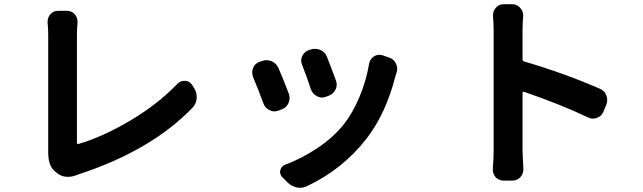

<svg xmlns="http://www.w3.org/2000/svg" viewBox="-20 -811 3040 908"><path d="M340.8 17.6Q320.3 25.4 300.8 25.4Q269.5 25.4 245.1 3.9L238.3 -2Q208 -28.3 208 -89.8Q208 -92.8 208 -95.7Q208 -99.6 208 -105.5V-647.5Q208 -672.9 205.1 -703.1Q205.1 -706.1 205.1 -709Q205.1 -727.5 217.8 -743.2Q232.4 -759.8 254.9 -759.8H295.9Q319.3 -759.8 334 -743.2Q346.7 -727.5 346.7 -708Q346.7 -706.1 346.7 -703.1Q343.8 -673.8 343.8 -647.5V-135.7Q343.8 -132.8 346.2 -130.9Q348.6 -128.9 350.6 -129.9Q466.8 -164.1 596.7 -241.2Q726.6 -318.4 819.3 -415Q833 -428.7 851.6 -428.7Q853.5 -428.7 855.5 -428.7Q877 -427.7 888.7 -409.2L898.4 -393.6Q910.2 -375 910.2 -352.5Q910.2 -349.6 910.2 -346.7Q908.2 -320.3 890.6 -301.8Q695.3 -98.6 348.6 14.6Q347.7 15.6 344.7 16.6Q341.8 17.6 340.8 17.6Z M1409.2 -502.9Q1404.3 -513.7 1404.3 -523.4Q1404.3 -535.2 1409.2 -545.9Q1418.9 -566.4 1440.4 -574.2L1450.2 -577.1Q1460 -580.1 1469.7 -580.1Q1483.4 -580.1 1496.1 -574.2Q1517.6 -564.5 1526.4 -542Q1548.8 -485.4 1568.4 -430.7Q1572.3 -420.9 1572.3 -411.1Q1572.3 -398.4 1566.4 -386.7Q1555.7 -365.2 1532.2 -357.4L1521.5 -353.5Q1512.7 -349.6 1502.9 -349.6Q1491.2 -349.6 1478.5 -356.4Q1458 -367.2 1450.2 -388.7Q1431.6 -446.3 1409.2 -502.9ZM1725.6 -509.8Q1729.5 -532.2 1748 -543.9Q1759.8 -551.8 1773.4 -551.8Q1780.3 -551.8 1788.1 -549.8L1819.3 -539.1Q1841.8 -532.2 1851.6 -511.7Q1858.4 -499 1858.4 -485.4Q1858.4 -476.6 1855.5 -467.8Q1855.5 -467.8 1849.6 -449.2Q1804.7 -273.4 1713.9 -156.2Q1600.6 -9.8 1431.6 69.3Q1416 77.1 1399.4 77.1Q1390.6 77.1 1382.8 75.2Q1357.4 69.3 1338.9 50.8L1314.5 26.4Q1305.7 16.6 1304.7 4.9Q1303.7 -6.8 1310.5 -17.6Q1317.4 -28.3 1329.1 -32.2Q1407.2 -61.5 1481.9 -111.3Q1556.6 -161.1 1606.4 -223.6Q1648.4 -277.3 1680.2 -353Q1711.9 -428.7 1725.6 -509.8ZM1176.8 -446.3Q1172.9 -457 1172.9 -468.8Q1172.9 -478.5 1176.8 -489.3Q1185.5 -510.7 1207 -518.6L1218.8 -522.5Q1229.5 -526.4 1240.2 -526.4Q1252.9 -526.4 1264.6 -521.5Q1287.1 -511.7 1296.9 -489.3Q1320.3 -434.6 1345.7 -368.2Q1349.6 -357.4 1349.6 -347.7Q1349.6 -335.9 1344.7 -324.2Q1335 -301.8 1312.5 -293.9L1297.9 -288.1Q1288.1 -284.2 1278.3 -284.2Q1266.6 -284.2 1254.9 -290Q1233.4 -299.8 1225.6 -322.3Q1200.2 -391.6 1176.8 -446.3Z M2816.4 -391.6Q2838.9 -382.8 2847.7 -359.4Q2851.6 -348.6 2851.6 -337.9Q2851.6 -326.2 2846.7 -314.5L2834 -283.2Q2825.2 -261.7 2803.7 -253.9Q2793.9 -250 2784.2 -250Q2772.5 -250 2760.7 -255.9Q2630.9 -317.4 2458 -377Q2455.1 -377.9 2453.1 -376Q2451.2 -374 2451.2 -372.1V-95.7L2455.1 -9.8Q2455.1 10.7 2441.4 26.4Q2425.8 43 2402.3 43H2361.3Q2338.9 43 2323.2 26.4Q2310.5 10.7 2310.5 -9.8Q2310.5 -11.7 2310.5 -14.6Q2314.5 -59.6 2314.5 -95.7V-669.9Q2314.5 -701.2 2311.5 -733.4Q2311.5 -736.3 2311.5 -739.3Q2311.5 -758.8 2324.2 -773.4Q2338.9 -791 2361.3 -791H2402.3Q2425.8 -791 2440.4 -773.4Q2454.1 -758.8 2454.1 -739.3Q2454.1 -736.3 2454.1 -733.4Q2451.2 -698.2 2451.2 -669.9V-530.3Q2451.2 -523.4 2458 -520.5Q2645.5 -465.8 2816.4 -391.6Z"/></svg>

Font: Gen Jyuu Gothic Bold
Style: Bold
Weight: 700
Designer: [Source Han Sans]
Ryoko NISHIZUKA  (kana & ideographs); Paul D. Hunt (Latin, Greek & Cyrillic); Wenlong ZHANG  (bopomofo
Version: Version 1.002.20150607